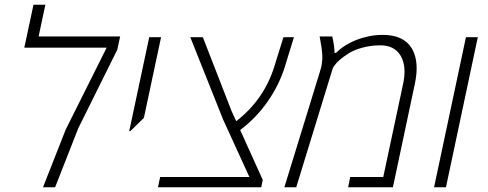

<svg xmlns="http://www.w3.org/2000/svg" viewBox="-20 -786 2048 806"><path d="M484.4 -632.8 472.2 -577.1 308.6 -247.6 211.4 0H160.6L255.9 -242.2L427.7 -585.9H82L120.6 -766.1H170.4L142.1 -632.8Z M584 -291 526.9 -235.4H522.5L606.4 -629.9H656.2Z M1213.9 -629.9 1175.8 -505.9Q1151.9 -429.2 1103.8 -360.1Q1055.7 -291 988.3 -240.2L1083 -30.8L1076.7 0H643.1L652.3 -43H1026.9L917 -283.2L778.8 -629.9H831.5L953.1 -317.4L971.7 -277.3Q1087.9 -367.2 1131.3 -505.9L1169.9 -629.9Z M1384.3 -564H1390.6Q1438.5 -611.8 1517.6 -631.3Q1551.3 -639.6 1586.4 -639.6Q1673.8 -639.6 1708 -584Q1729 -549.3 1729 -499Q1729 -468.8 1721.2 -432.6L1629.4 0H1441.4L1450.2 -43H1588.9L1671.9 -432.6Q1678.2 -461.4 1678.2 -485.4Q1678.2 -524.4 1662.1 -551.8Q1635.7 -595.7 1577.1 -595.7Q1536.6 -595.7 1501.2 -585.9Q1465.8 -576.2 1444.3 -562.5Q1399.4 -533.7 1383.8 -510.7L1377.4 -501L1223.6 0H1173.8L1324.7 -490.7Q1330.1 -507.8 1331.1 -518.6Q1332 -529.3 1332.8 -534.7Q1333.5 -540 1333 -548.6Q1332.5 -557.1 1332.5 -561Q1332.5 -564.9 1331.3 -574.5Q1330.1 -584 1329.8 -586.2Q1329.6 -588.4 1327.6 -598.9Q1325.7 -609.4 1325.7 -610.8L1321.8 -632.8H1375Q1384.3 -590.3 1384.3 -564Z M1852.1 0H1802.2L1936 -629.9H1985.8Z"/></svg>

Font: Open Sans Hebrew Light
Style: Italic
Weight: 300
Italic angle: -12°
Foundry: Ascender Corporation, Yanek Iontef
Version: Version 2.001;PS 002.001;hotconv 1.0.70;makeotf.lib2.5.58329